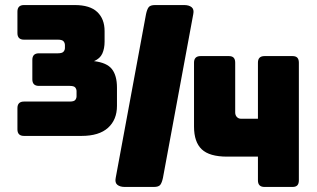

<svg xmlns="http://www.w3.org/2000/svg" viewBox="-20 -740 1253 760"><path d="M75 -338H256Q273 -338 278 -344.5Q283 -351 283 -359V-379Q283 -387 278 -393.5Q273 -400 256 -400H134Q121 -400 114.5 -406.5Q108 -413 108 -426V-503Q108 -516 114.5 -522.5Q121 -529 134 -529H209Q226 -529 231.5 -535.5Q237 -542 237 -550V-561Q237 -570 231.5 -576.5Q226 -583 209 -583H75Q62 -583 55.5 -589.5Q49 -596 49 -609V-694Q49 -707 55.5 -713.5Q62 -720 75 -720H276Q336 -720 365 -692.5Q394 -665 394 -617V-575Q394 -548 385 -528Q376 -508 352 -498Q403 -492 423 -466.5Q443 -441 443 -393V-321Q443 -266 407.5 -234Q372 -202 303 -202H75Q62 -202 55.5 -208.5Q49 -215 49 -228V-312Q49 -325 55.5 -331.5Q62 -338 75 -338ZM1001 -120H879Q809 -120 778.5 -149Q748 -178 748 -239V-492Q748 -505 754.5 -511.5Q761 -518 774 -518H886Q899 -518 905 -511.5Q911 -505 911 -492V-295Q911 -284 917.5 -277Q924 -270 934 -270H1001V-492Q1001 -505 1007.5 -511.5Q1014 -518 1027 -518H1138Q1151 -518 1157 -511.5Q1163 -505 1163 -492V-26Q1163 -13 1157 -6.5Q1151 0 1138 0H1027Q1014 0 1007.5 -6.5Q1001 -13 1001 -26ZM438 -36 558 -684Q562 -703 568.5 -711.5Q575 -720 594 -720H709Q728 -720 738.5 -711.5Q749 -703 745 -684L625 -36Q621 -17 614.5 -8.5Q608 0 589 0H474Q455 0 444.5 -8.5Q434 -17 438 -36Z"/></svg>

Font: Bungee
Style: Regular
Weight: 400
Designer: David Jonathan Ross
Foundry: David Jonathan Ross
Version: Version 1.001;PS 1.0;hotconv 1.0.72;makeotf.lib2.5.5900